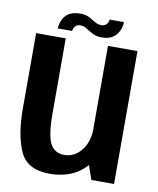

<svg xmlns="http://www.w3.org/2000/svg" viewBox="-81 -778 698 846"><g transform="rotate(10 267.5 -355.0)"><path d="M385 0H486.5V-594.5H354.5V-88ZM165.5 -595H33V-257.5Q33 -140.5 65.2 -67.8Q97.5 5 198.5 5Q301.5 5 360.8 -60.2Q420 -125.5 420 -200.5L355 -227Q355 -165 324 -126.5Q293 -88 248 -88Q204.5 -88 185 -124.5Q165.5 -161 165.5 -262.5ZM319.5 -626.5Q342 -626.5 356.8 -632.5Q371.5 -638.5 381 -648.2Q390.5 -658 396 -669.2Q401.5 -680.5 403.8 -691.2Q406 -702 405.5 -710H342Q341.5 -704.5 338.2 -697Q335 -689.5 327.8 -684.5Q320.5 -679.5 309.5 -679.5Q297 -679.5 286.5 -684.5Q276 -689.5 265.5 -696.5Q255 -703.5 242.2 -708.5Q229.5 -713.5 211.5 -713.5Q189.5 -713.5 173.8 -708Q158 -702.5 148.2 -693Q138.5 -683.5 133.2 -672.5Q128 -661.5 125.8 -650.8Q123.5 -640 123 -632H187.5Q188 -637.5 191 -645Q194 -652.5 201.2 -657.5Q208.5 -662.5 221 -662.5Q232.5 -662.5 242.5 -657Q252.5 -651.5 263.5 -644.5Q274.5 -637.5 287.8 -632Q301 -626.5 319.5 -626.5Z"/></g></svg>

Font: Anybody SemiCondensed SemiBold
Style: Regular
Weight: 600
Width: 4
Version: Version 1.113;gftools[0.9.25]